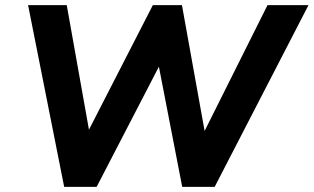

<svg xmlns="http://www.w3.org/2000/svg" viewBox="-20 -725 1217 745"><path d="M229 0 89 -705H239L336 -161H294L573 -705H686L784 -161H746L1018 -705H1177L813 0H687L590 -500H614L355 0Z"/></svg>

Font: Nunito Sans 12pt ExtraLight ExtraBold
Style: Italic
Weight: 800
Italic angle: -9°
Version: Version 3.101;gftools[0.9.27]